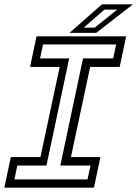

<svg xmlns="http://www.w3.org/2000/svg" viewBox="-37 -868 635 888"><path d="M-17 0 13 -141.5H150L239 -558.5H102L132 -700H546.5L516.5 -558.5H380L291 -141.5H427.5L397.5 0ZM29.5 -38.2H367.8L381.5 -102.5H242L347 -598H486.5L500.2 -662.2H162L148.2 -598H283L178 -102.5H43.2ZM284.5 -716 434.5 -848H578L408 -716ZM350.2 -740H400.8L505 -823.5H446Z"/></svg>

Font: Tourney Thin
Style: Italic
Weight: 100
Italic angle: -12°
Designer: Tyler Finck
Foundry: Etcetera Type Co
Version: Version 1.015